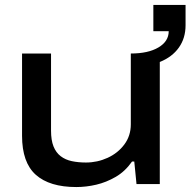

<svg xmlns="http://www.w3.org/2000/svg" viewBox="-20 -743 769 775"><path d="M288 12Q180 12 124.5 -37.5Q69 -87 69 -195V-527H186V-216Q186 -177 196 -152Q206 -127 225 -112.5Q244 -98 270 -92.5Q296 -87 327 -87Q373 -87 414.5 -106Q456 -125 482 -160Q508 -195 508 -241V-527H625V0H531L522 -91H513Q485 -51 447 -29Q409 -7 368.5 2.5Q328 12 288 12ZM508 -473V-527Q578 -527 619.5 -551.5Q661 -576 661 -617H599V-723H729V-641Q729 -589 702 -551Q675 -513 625.5 -493Q576 -473 508 -473Z"/></svg>

Font: Archivo Expanded Medium
Style: Regular
Weight: 500
Width: 7
Designer: Hector Gatti
Foundry: Omnibus-Type
Version: Version 2.001